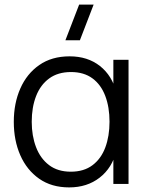

<svg xmlns="http://www.w3.org/2000/svg" viewBox="-20 -800 649 835"><path d="M280.7 15Q204.2 15 150.4 -22.7Q96.7 -60.3 68.3 -124.8Q40 -189.3 40 -270Q40 -350.8 68.4 -415.2Q96.8 -479.7 151 -517.3Q205.2 -555 282.7 -555Q361.3 -555 414.7 -512.9Q468 -470.8 486.3 -397.3L473 -371V-540H539V0H473V-170.7L486.3 -144.3Q468 -69.8 413.3 -27.4Q358.7 15 280.7 15ZM288 -53.3Q344.8 -53.3 382.2 -81.5Q419.7 -109.7 438 -158.8Q456.3 -208 456.3 -270.7Q456.3 -334 437.8 -382.8Q419.3 -431.7 382.1 -459.2Q344.8 -486.7 288.7 -486.7Q232 -486.7 194 -458.9Q156 -431.2 137 -382.3Q118 -333.5 118 -270.3Q118 -209.2 136.8 -160Q155.5 -110.8 193.2 -82.1Q231 -53.3 288 -53.3ZM264.5 -625H327.5L387.2 -780H324.2Z"/></svg>

Font: Manrope Variable Light
Style: Regular
Weight: 200
Designer: Mikhail Sharanda
Foundry: Mikhail Sharanda
Version: Version 4.505